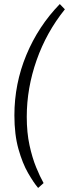

<svg xmlns="http://www.w3.org/2000/svg" viewBox="-20 -723 340 947"><path d="M168 204Q146 178 118.5 130.5Q91 83 71 12Q51 -59 51 -154Q51 -310 110 -452Q169 -594 275 -703L300 -677Q209 -564 160.5 -426Q112 -288 112 -147Q112 -69 125.5 -7Q139 55 158 101.5Q177 148 195 180Z"/></svg>

Font: Yrsa Light
Style: Italic
Weight: 300
Italic angle: -7.10001°
Designer: Anna Giedrys (Yrsa+Rasa design), David Brezina (Yrsa art-direction, Rasa art-direction, design)
Foundry: Rosetta Type Foundry
Version: Version 2.004